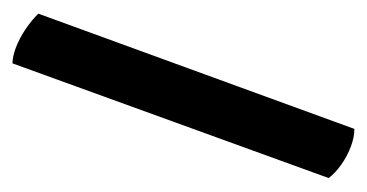

<svg xmlns="http://www.w3.org/2000/svg" viewBox="-42 -142 910 476"><g transform="rotate(20 413.0 96.0)"><path d="M4.9 27.3C-8.3 54.7 -18.6 93.3 -18.6 127.4C-18.6 141.1 -17.1 153.8 -13.2 165L820.8 164.1C835.4 141.6 845.7 105 845.7 70.8C845.7 55.7 843.8 40.5 838.9 27.8Z"/></g></svg>

Font: Kavoon
Style: Regular
Weight: 400
Designer: Viktoriya Grabowska
Foundry: Viktoriya Grabowska
Version: Version 1.002